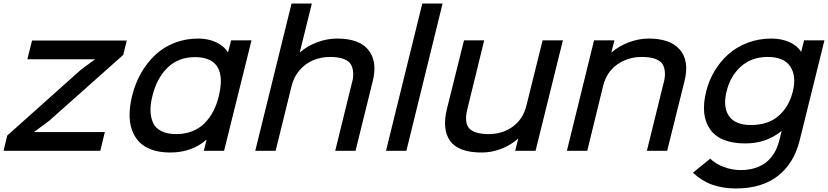

<svg xmlns="http://www.w3.org/2000/svg" viewBox="-30 -860 4724 1095"><path d="M567.9 -106.9 542 0H-9.8L11.2 -86.9L432.1 -462.9L511.2 -521L512.2 -522H126L152.8 -628.9H692.9L672.9 -546.9L249 -169.9L165 -107.9L166 -106.9Z M1218.3 -313Q1227.5 -352.1 1229.2 -384.8Q1231 -417.5 1223.6 -445.6Q1216.3 -473.6 1199.2 -492.9Q1182.1 -512.2 1152.8 -523.2Q1123.5 -534.2 1083 -534.2Q986.8 -534.2 925.3 -473.9Q863.8 -413.6 839.4 -313Q826.7 -265.6 828.4 -225.8Q830.1 -186 844.2 -157Q858.4 -127.9 891.6 -111.6Q924.8 -95.2 975.1 -95.2Q1024.9 -95.2 1065.9 -111.3Q1106.9 -127.4 1136.5 -157Q1166 -186.5 1186.3 -225.6Q1206.5 -264.6 1218.3 -313ZM1404.3 -629.9 1248 0H1132.3L1147.9 -62H1146Q1063 9.8 939.9 9.8Q881.3 9.8 836.9 -5.9Q792.5 -21.5 764.6 -50Q736.8 -78.6 722.7 -118.4Q708.5 -158.2 709 -207Q709.5 -255.9 723.1 -312Q740.7 -383.8 774.4 -443.1Q808.1 -502.4 855.2 -546.6Q902.3 -590.8 965.1 -615.5Q1027.8 -640.1 1100.1 -640.1Q1157.2 -640.1 1201.9 -619.4Q1246.6 -598.6 1269 -563H1271L1288.1 -629.9Z M2095.7 -397 1997.6 0H1881.8L1975.6 -381.8Q1985.4 -413.6 1984.4 -441.7Q1983.4 -469.7 1972.4 -490.5Q1961.4 -511.2 1931.2 -523.2Q1900.9 -535.2 1852.5 -535.2Q1801.3 -535.2 1756.6 -516.6Q1711.9 -498 1678.7 -459.7Q1645.5 -421.4 1632.8 -369.1L1542 0H1425.8L1632.8 -839.8H1748.5L1679.7 -562H1681.6Q1722.7 -598.1 1779.3 -619.1Q1835.9 -640.1 1891.6 -640.1Q2020.5 -640.1 2072 -574Q2123.5 -507.8 2095.7 -397Z M2494.1 -839.8 2287.6 0H2171.4L2378.4 -839.8Z M3180.2 -629.9 3024.4 0H2908.2L2925.3 -67.9H2923.3Q2879.9 -30.3 2826.4 -10.3Q2772.9 9.8 2717.3 9.8Q2585 9.8 2537.4 -55.9Q2489.7 -121.6 2519.5 -241.2L2616.2 -629.9H2731.4L2637.2 -245.1Q2629.9 -217.8 2628.2 -196.8Q2626.5 -175.8 2631.6 -156Q2636.7 -136.2 2650.6 -123.3Q2664.6 -110.4 2691.4 -102.8Q2718.3 -95.2 2757.3 -95.2Q2835.4 -95.2 2894.3 -137.7Q2953.1 -180.2 2972.2 -257.8L3064.5 -629.9Z M3874 -397.9 3774.9 0H3659.2L3752.9 -379.9Q3763.2 -414.1 3762.2 -442.6Q3761.2 -471.2 3750 -491.7Q3738.8 -512.2 3708.7 -523.7Q3678.7 -535.2 3629.9 -535.2Q3551.3 -535.2 3490.5 -492.4Q3429.7 -449.7 3410.2 -372.1L3319.3 0H3203.1L3357.9 -629.9H3474.1L3457 -562H3459Q3500.5 -598.1 3557.4 -619.1Q3614.3 -640.1 3669.9 -640.1Q3792.5 -640.1 3847.4 -576.7Q3902.3 -513.2 3874 -397.9Z M4491.7 -338.9Q4513.2 -427.2 4476.8 -481.2Q4440.4 -535.2 4348.6 -535.2Q4256.3 -535.2 4195.6 -480.7Q4134.8 -426.3 4113.8 -338.9Q4091.8 -250.5 4127.2 -198.7Q4162.6 -147 4252.9 -147Q4350.6 -147 4410.4 -199.2Q4470.2 -251.5 4491.7 -338.9ZM4555.7 -629.9H4671.9L4530.8 -60.1Q4498 72.3 4406 143.6Q4314 214.8 4167.5 214.8Q4091.8 214.8 4032 193.4Q3972.2 171.9 3921.9 125L4020.5 44.9Q4051.8 75.2 4098.4 92.5Q4145 109.9 4193.8 109.9Q4282.7 109.9 4338.9 65.7Q4395 21.5 4414.6 -60.1L4427.7 -111.8H4425.8Q4339.4 -42 4220.7 -42Q4076.2 -42 4019.8 -122.6Q3963.4 -203.1 3997.6 -338.9Q4012.7 -400.9 4045.2 -455.1Q4077.6 -509.3 4124.3 -550.8Q4170.9 -592.3 4234.1 -616.2Q4297.4 -640.1 4368.7 -640.1Q4425.8 -640.1 4470.9 -620.4Q4516.1 -600.6 4537.6 -565.9H4539.6Z"/></svg>

Font: Sinkin Sans 500 Medium Italic
Style: Regular
Weight: 500
Italic angle: -112°
Designer: Keith Bates
Foundry: K-Type
Version: Sinkin Sans (version 1.0)  by Keith Bates   •   © 2014   www